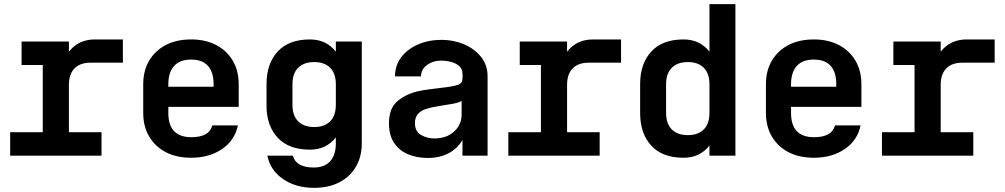

<svg xmlns="http://www.w3.org/2000/svg" viewBox="-20 -750 4840 925"><path d="M29 0V-113H186V-437H84V-550H312V-501Q358 -560 437 -560H572V-448H416Q366 -448 339 -420.5Q312 -393 312 -341V-113H469V0Z M901 10Q830 10 778.5 -17Q727 -44 698.5 -92.5Q670 -141 670 -206V-344Q670 -409 698.5 -457.5Q727 -506 778.5 -533Q830 -560 901 -560Q970 -560 1021.5 -533Q1073 -506 1101.5 -457.5Q1130 -409 1130 -344V-235H791V-206Q791 -89 902 -89Q988 -89 1003 -146H1126Q1112 -75 1050.5 -32.5Q989 10 901 10ZM791 -332H1009V-345Q1009 -402 982 -432.5Q955 -463 901 -463Q846 -463 818.5 -432Q791 -401 791 -344Z M1493 155Q1405 155 1343.5 112.5Q1282 70 1268 0H1391Q1406 57 1492 57Q1543 57 1570.5 27Q1598 -3 1598 -60V-88Q1552 -29 1473 -29Q1371 -29 1317.5 -87Q1264 -145 1264 -241V-348Q1265 -445 1318.5 -502.5Q1372 -560 1473 -560Q1552 -560 1598 -501V-550H1723V-60Q1723 5 1694.5 53.5Q1666 102 1614.5 128.5Q1563 155 1493 155ZM1389 -245Q1389 -193 1416.5 -165.5Q1444 -138 1494 -138Q1543 -138 1570.5 -165.5Q1598 -193 1598 -245V-344Q1598 -396 1570.5 -423.5Q1543 -451 1494 -451Q1444 -451 1416.5 -423.5Q1389 -396 1389 -344Z M2041 11Q1989 11 1946.5 -6.5Q1904 -24 1879 -61Q1854 -98 1854 -156Q1854 -226 1892 -260Q1930 -294 1988 -309Q2019 -316 2043 -319Q2067 -322 2091 -325Q2115 -328 2145 -332Q2168 -335 2188 -342Q2208 -349 2208 -372V-375H2209L2208 -395Q2208 -418 2192 -432Q2176 -446 2152.5 -452Q2129 -458 2105 -458Q2067 -458 2038 -437.5Q2009 -417 2008 -382H1883Q1883 -434 1912.5 -473.5Q1942 -513 1993 -535.5Q2044 -558 2108 -558Q2164 -558 2214.5 -537Q2265 -516 2297 -476.5Q2329 -437 2329 -383V0H2208V-76Q2184 -34 2141 -11.5Q2098 11 2041 11ZM2073 -83Q2131 -83 2167.5 -116Q2204 -149 2204 -199V-264Q2190 -255 2158.5 -249.5Q2127 -244 2091.5 -238.5Q2056 -233 2029 -224Q1979 -206 1979 -157Q1979 -117 2008 -100Q2037 -83 2073 -83Z M2429 0V-113H2586V-437H2484V-550H2712V-501Q2758 -560 2837 -560H2972V-448H2816Q2766 -448 2739 -420.5Q2712 -393 2712 -341V-113H2869V0Z M3523 0H3398V-49Q3352 10 3273 10Q3171 10 3117.5 -48.5Q3064 -107 3064 -205V-345Q3064 -443 3117.5 -501.5Q3171 -560 3273 -560Q3352 -560 3398 -501V-730H3523ZM3294 -451Q3244 -451 3216.5 -423.5Q3189 -396 3189 -344V-206Q3189 -154 3216.5 -126.5Q3244 -99 3294 -99Q3343 -99 3370.5 -126.5Q3398 -154 3398 -206V-344Q3398 -396 3370.5 -423.5Q3343 -451 3294 -451Z M3901 10Q3830 10 3778.5 -17Q3727 -44 3698.5 -92.5Q3670 -141 3670 -206V-344Q3670 -409 3698.5 -457.5Q3727 -506 3778.5 -533Q3830 -560 3901 -560Q3970 -560 4021.5 -533Q4073 -506 4101.5 -457.5Q4130 -409 4130 -344V-235H3791V-206Q3791 -89 3902 -89Q3988 -89 4003 -146H4126Q4112 -75 4050.5 -32.5Q3989 10 3901 10ZM3791 -332H4009V-345Q4009 -402 3982 -432.5Q3955 -463 3901 -463Q3846 -463 3818.5 -432Q3791 -401 3791 -344Z M4229 0V-113H4386V-437H4284V-550H4512V-501Q4558 -560 4637 -560H4772V-448H4616Q4566 -448 4539 -420.5Q4512 -393 4512 -341V-113H4669V0Z"/></svg>

Font: Tiny
Style: Bold
Weight: 700
Monospace: yes
Designer: Philipp Nurullin, Konstantin Bulenkov
Foundry: JetBrains
Version: Version 2.251; ttfautohint (v1.8.4.7-5d5b)